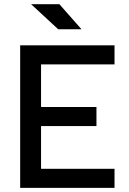

<svg xmlns="http://www.w3.org/2000/svg" viewBox="-20 -914 626 934"><path d="M78.1 0H537.1V-92.8H179.7V-300.8H449.2V-393.6H179.7V-600.6H537.1V-693.4H78.1ZM263.2 -771.5H376.5L269 -893.6H131.3Z"/></svg>

Font: Cascadia Code PL
Style: Regular
Weight: 400
Monospace: yes
Designer: Aaron Bell
Foundry: Saja Typeworks
Version: Version 2404.023